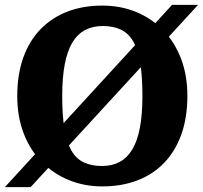

<svg xmlns="http://www.w3.org/2000/svg" viewBox="-30 -750 835 790"><path d="M392 -643Q352 -643 320.5 -626.5Q289 -610 268 -575.5Q247 -541 236.5 -486Q226 -431 226 -355Q226 -275 235 -220Q244 -165 263.5 -131Q283 -97 314.5 -82Q346 -67 390 -67Q431 -67 462 -83.5Q493 -100 514 -134.5Q535 -169 545.5 -224Q556 -279 556 -355Q556 -435 547 -490Q538 -545 518.5 -579Q499 -613 467.5 -628Q436 -643 392 -643ZM391 17Q317 17 253.5 -9Q190 -35 142 -83.5Q94 -132 67.5 -201Q41 -270 41 -355Q41 -444 66 -513.5Q91 -583 137.5 -630.5Q184 -678 248 -702.5Q312 -727 391 -727Q466 -727 529.5 -701Q593 -675 640.5 -626.5Q688 -578 714.5 -509.5Q741 -441 741 -355Q741 -266 716 -196.5Q691 -127 645 -79.5Q599 -32 534.5 -7.5Q470 17 391 17ZM-10 20 678 -730H785L96 20Z"/></svg>

Font: Roboto Serif SemiCondensed
Style: Bold
Weight: 700
Width: 4
Designer: Greg Gazdowicz
Foundry: Commercial Type
Version: Version 1.007